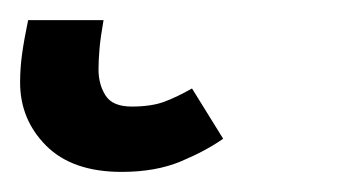

<svg xmlns="http://www.w3.org/2000/svg" viewBox="-39 19 355 191"><path d="M82 190Q33 190 7 164Q-19 138 -19 101Q-19 87 -17 72.5Q-15 58 -11 39H64Q61 56 60 67.5Q59 79 59 88Q59 103 66 114Q73 125 92 125Q112 125 125 120Q138 115 152 107L183 157Q166 169 141 179.5Q116 190 82 190Z"/></svg>

Font: Fira Sans Variable
Style: Italic
Weight: 397
Italic angle: -8°
Designer: Carrois Corporate & Edenspiekermann AG
Foundry: Carrois Corporate GbR & Edenspiekermann AG
Version: Version 4.202